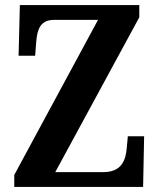

<svg xmlns="http://www.w3.org/2000/svg" viewBox="-20 -734 625 754"><path d="M36 0H542L546 -199H482L478 -155C474 -105 458 -58 385 -58H197L527 -666V-714H58L53 -515H118L122 -567C126 -619 138 -656 193 -656H365L36 -47Z"/></svg>

Font: Noto Serif Thai Condensed
Style: Bold
Weight: 700
Width: 3
Designer: Monotype Design Team
Foundry: Monotype Imaging Inc.
Version: Version 2.002